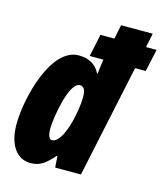

<svg xmlns="http://www.w3.org/2000/svg" viewBox="-114 -847 813 944"><g transform="rotate(15 292.5 -375.0)"><path d="M129 10C180 10 206 -14 245 -57H249L253 0H384L506 -574H560L585 -688H531L546 -760H385L370 -688H299L275 -574H345L344 -570C341 -552 338 -529 335 -500H332C311 -546 269 -563 223 -563C82 -563 14 -291 14 -156C14 -54 58 10 129 10ZM202 -126C188 -126 180 -145 180 -181C180 -229 210 -423 266 -423C286 -423 296 -406 296 -370C296 -295 260 -126 202 -126Z"/></g></svg>

Font: Noto Sans UI Condensed Black
Style: Italic
Weight: 900
Width: 3
Italic angle: -192°
Designer: Monotype Design Team
Foundry: Monotype Imaging Inc.
Version: Version 1.901